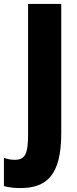

<svg xmlns="http://www.w3.org/2000/svg" viewBox="-81 -734 391 978"><path d="M22 224C155 224 231 161 231 -55V-714H62V-47C62 51 46 80 -6 80C-27 80 -45 76 -61 70V214C-35 221 -7 224 22 224Z"/></svg>

Font: Noto Sans Telugu ExtraCondensed Black
Style: Regular
Weight: 900
Width: 2
Designer: Jelle Bosma - Monotype Design Team
Foundry: Monotype Imaging Inc.
Version: Version 2.005